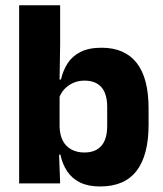

<svg xmlns="http://www.w3.org/2000/svg" viewBox="-20 -680 606 712"><path d="M351.5 11.5Q307.5 11.5 277.5 -3Q247.5 -17.5 229.5 -44.2Q211.5 -71 204 -106.5H164.5L201 -209.5Q202 -179 213 -158Q224 -137 244.5 -125.8Q265 -114.5 292.5 -114.5Q334.5 -114.5 356 -139.2Q377.5 -164 377.5 -213.5V-283Q377.5 -332 356.2 -356.5Q335 -381 293 -381Q269.5 -381 250.2 -372Q231 -363 217.8 -348.2Q204.5 -333.5 198.5 -314.5L164 -385H206Q213.5 -418 230.5 -444.8Q247.5 -471.5 278.2 -487.2Q309 -503 356.5 -503Q442.5 -503 486.8 -446.8Q531 -390.5 531 -278V-218Q531 -104.5 486.5 -46.5Q442 11.5 351.5 11.5ZM203 0H51V-660.5H203V-513.5L200.5 -356L201 -342.5V-154L198.5 -124.5Z"/></svg>

Font: Anek Malayalam
Style: Bold
Weight: 700
Version: Version 1.003